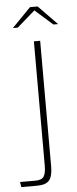

<svg xmlns="http://www.w3.org/2000/svg" viewBox="-105 -653 342 854"><g transform="rotate(-5 66.0 -226.0)"><path d="M-45 171 -49 148H20Q49 148 58 132.5Q67 117 67 85V-470H95V91Q95 134 80 152.5Q65 171 25 171ZM-21 -537 63 -623H97L181 -537H160L81 -607L1 -537Z"/></g></svg>

Font: Smooch Sans ExtraLight
Style: Regular
Weight: 200
Designer: Robert E. Leuschke
Foundry: Robert E. Leuschke
Version: Version 1.010; ttfautohint (v1.8.3)